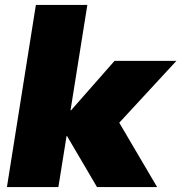

<svg xmlns="http://www.w3.org/2000/svg" viewBox="-20 -756 733 776"><path d="M8 0 125 -736H333L265 -310H267L443 -510H693L462 -260L615 0H372L251 -206H249L216 0Z"/></svg>

Font: Winston Black
Style: Italic
Weight: 900
Italic angle: -9°
Designer: Original fonts by Vernon Adams / Changes by Cristiano Sobral
Foundry: VOriginal fonts by Vernon Adams / Changes by Cristiano Sobral
Version: Version 2.503;July 17, 2020;FontCreator 13.0.0.2655 64-bit